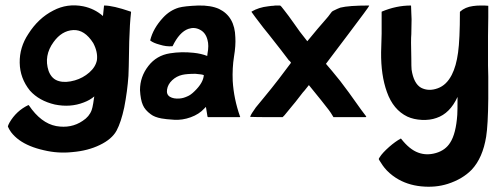

<svg xmlns="http://www.w3.org/2000/svg" viewBox="-20 -444 1898 731"><path d="M477 -400Q479 -400 479 -398Q474 -355 472 -286Q470 -164 469 -155Q465 -97 453 -35Q441 21 424 53Q406 86 360 108Q315 130 256 135Q201 141 147 128Q89 115 53 89Q35 76 22 59L15 48L10 38Q10 34 16 23Q42 -22 88 -44Q89 -44 90 -43Q136 25 194 36Q251 46 295 16Q320 0 329 -25Q332 -33 335 -51Q335 -52 336.5 -61.5Q338 -71 339 -77Q323 -63 299 -54Q248 -34 189 -46Q129 -60 94 -99Q56 -146 55 -205Q54 -264 88 -315Q126 -375 183 -404Q236 -432 297 -420Q340 -411 372 -383L376 -422Q376 -423 377 -423Q410 -423 477 -400ZM349 -215Q353 -246 335 -280Q302 -332 258.5 -329.5Q215 -327 184 -284Q146 -232 165 -174Q177 -142 205 -135Q230 -128 265 -138Q296 -147 320 -168Q344 -189 349 -215Z M894 0Q896 2 892 2H772L770 0L764 -37L758 -31Q738 -9 706 2.5Q674 14 643 12Q611 10 595 7Q568 2 554 -9Q532 -25 524 -44Q515 -64 513 -101Q513 -152 545 -193Q576 -233 627 -241Q670 -248 717 -243Q746 -240 769 -231Q770 -235 770 -240Q776 -271 770 -292Q763 -320 741 -331Q720 -342 697 -334Q663 -322 637 -268H636Q613 -266 588 -274Q565 -280 553 -289L552 -290V-291Q563 -336 601 -377Q627 -405 661 -415Q683 -421 735 -423Q783 -424 814 -410Q874 -381 876 -302Q878 -271 871 -229Q864 -185 866 -136Q870 -68 894 0ZM721 -97Q754 -129 756 -158Q750 -161 724 -163Q691 -163 674 -159Q652 -154 635.5 -138.5Q619 -123 616 -103Q613 -84 627 -75.5Q641 -67 664 -69Q678 -70 693 -77Q706 -82 721 -97Z M1307 -315 1236 -221 1221 -201 1244 -174Q1274 -139 1308 -92Q1369 -6 1374 -1Q1375 0 1374 1H1373Q1373 2 1372 2H1250Q1249 2 1249 1Q1239 -16 1232 -25Q1210 -53 1203 -62L1156 -120Q1134 -92 1133 -92Q1131 -90 1105 -56Q1102 -52 1090.5 -38.5Q1079 -25 1077 -22L1063 -5L1056 2H1037H1005Q955 2 934 1Q931 1 933 -1Q936 -10 954 -35L982 -69Q1016 -110 1042 -144L1088 -205L1086 -208Q1085 -210 1083 -212Q1081 -214 1080 -214Q1057 -245 1004 -312L983 -338Q943 -390 938 -398Q937 -399 938 -400Q965 -416 1001 -420Q1015 -422 1021 -422Q1025 -423 1033 -423H1046Q1049 -423 1063 -404Q1076 -388 1102 -351Q1117 -328 1150 -287L1189 -334L1221 -371Q1224 -374 1229.5 -381Q1235 -388 1237 -391Q1244 -401 1247 -402Q1267 -412 1276 -415Q1308 -423 1384 -423H1385Q1386 -422 1385 -421Q1384 -417 1307 -315Z M1839 -152V-110V-68Q1838 32 1831 76Q1818 157 1776 202Q1741 238 1685 256Q1638 271 1583.5 265.5Q1529 260 1487 233Q1461 216 1444 195Q1438 188 1428 172Q1422 163 1422 161.5Q1422 160 1426 154Q1436 138 1462 115Q1485 95 1505 84Q1506 83 1507 84Q1539 125 1572 137Q1604 149 1640 138.5Q1676 128 1694 99Q1716 65 1721 -7Q1722 -21 1722 -75Q1693 -12 1642 5Q1617 14 1586 12.5Q1555 11 1531 0Q1477 -26 1453 -94Q1430 -158 1431 -245Q1431 -252 1432 -280Q1433 -308 1433 -316V-359V-398Q1433 -400 1434 -400Q1489 -423 1544 -423Q1545 -423 1545 -422Q1545 -415 1546 -394.5Q1547 -374 1547 -371Q1547 -351 1546 -314Q1544 -294 1546 -221Q1546 -189 1547 -179Q1555 -126 1583 -110Q1612 -95 1647 -108Q1680 -120 1700 -159Q1717 -192 1724 -244Q1731 -294 1731 -398Q1731 -399 1732 -400Q1751 -417 1781 -421Q1795 -423 1810 -423H1824L1839 -422V-379Q1839 -340 1838 -307V-234V-195Q1839 -176 1839 -152Z"/></svg>

Font: Tovari Sans
Style: Bold
Weight: 700
Designer: Verneri Kontto, Denis Ignatov
Foundry: Verneri Kontto
Version: Version 1.10 May 7, 2019